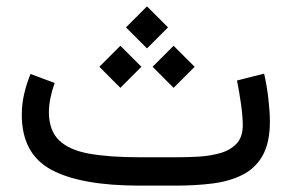

<svg xmlns="http://www.w3.org/2000/svg" viewBox="-20 -582 915 602"><path d="M531.2 0H417.5Q233.4 0 140.9 -49.8Q48.3 -99.6 48.3 -222.2Q48.3 -255.9 55.9 -288.1Q63.5 -320.3 75.7 -350.1L151.4 -321.8Q143.6 -300.3 138.4 -275.9Q133.3 -251.5 133.3 -229.5Q133.8 -172.4 165.5 -141.8Q197.3 -111.3 260.3 -100.1Q323.2 -88.9 417.5 -88.9H531.7Q564.9 -88.9 601.3 -90.8Q637.7 -92.8 669.4 -101.6Q701.2 -110.4 721.2 -131.1Q741.2 -151.9 741.2 -189.5Q741.2 -216.8 735.8 -254.6Q730.5 -292.5 723.1 -329.6L808.1 -351.1Q816.9 -313 821.5 -272.2Q826.2 -231.4 826.2 -201.2Q826.2 -134.8 803.7 -94.7Q781.2 -54.7 741 -34.2Q700.7 -13.7 647.2 -6.8Q593.8 0 531.2 0ZM440.9 -562 506.8 -496.1 440.9 -430.2 375 -496.1ZM524.4 -438.5 590.3 -372.6 524.4 -306.6 458.5 -372.6ZM357.4 -438.5 423.3 -372.6 357.4 -306.6 291.5 -372.6Z"/></svg>

Font: Vazirmatn UI NL
Style: Regular
Weight: 400
Designer: Saber Rastikerdar
Foundry: Saber Rastikerdar
Version: Version 33.003